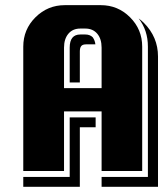

<svg xmlns="http://www.w3.org/2000/svg" viewBox="-20 -660 640 741"><path d="M589.8 61H372.1V22.9H550.8V-480Q550.8 -543 515.1 -588.9Q525.4 -581.5 535.2 -571.8Q589.8 -517.1 589.8 -441.9ZM528.8 0H372.1V-230H227.1V0H69.8V-480Q69.8 -546.4 116.9 -593.3Q164.1 -640.1 230 -640.1H369.1Q435.1 -640.1 481.9 -593.3Q528.8 -546.4 528.8 -480ZM372.1 -319.8V-476.1Q372.1 -510.3 355.2 -530Q338.4 -549.8 309.1 -549.8H290Q260.7 -549.8 243.9 -529.8Q227.1 -509.8 227.1 -476.1V-319.8ZM348.1 -488.8H312Q298.8 -488.8 293.5 -482.2Q288.1 -475.6 288.1 -460.9V-341.8H249V-476.1Q249 -526.9 290 -526.9H309.1Q327.1 -526.9 337.9 -516.1Q346.7 -503.4 348.1 -488.8ZM349.1 -168.9H288.1V61H69.8V22.9H249V-207H349.1Z"/></svg>

Font: Laconic
Style: Shadow
Weight: 900
Width: 6
Designer: Robby Woodard
Version: Version 1.000